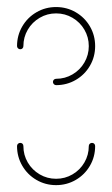

<svg xmlns="http://www.w3.org/2000/svg" viewBox="-20 -539 327 559"><path d="M247.8 -123Q251.9 -123 254.4 -120.4Q257 -117.8 257 -113.7Q257 -82.6 241.9 -56.5Q226.7 -30.4 200.6 -15.2Q174.4 0 143.3 0Q112.2 0 86.1 -15.2Q60 -30.4 44.8 -56.5Q29.6 -82.6 29.6 -113.7Q29.6 -117.8 32.4 -120.4Q35.2 -123 38.9 -123Q43 -123 45.6 -120.4Q48.1 -117.8 48.1 -113.7Q48.1 -87.8 60.9 -65.9Q73.7 -44.1 95.6 -31.3Q117.4 -18.5 143.3 -18.5Q169.3 -18.5 191.1 -31.3Q213 -44.1 225.7 -65.9Q238.5 -87.8 238.5 -113.7Q238.5 -117.8 241.3 -120.4Q244.1 -123 247.8 -123ZM38.9 -395.6Q35.2 -395.6 32.4 -398.3Q29.6 -401.1 29.6 -404.8Q29.6 -435.9 44.8 -462Q60 -488.1 86.1 -503.3Q112.2 -518.5 143.3 -518.5Q174.4 -518.5 200.6 -503.3Q226.7 -488.1 241.9 -462Q257 -435.9 257 -404.8Q257 -373.7 241.9 -347.6Q226.7 -321.5 200.6 -306.3Q174.4 -291.1 143.3 -291.1Q139.6 -291.1 136.9 -293.9Q134.1 -296.7 134.1 -300.4Q134.1 -304.4 136.9 -307Q139.6 -309.6 143.3 -309.6Q169.3 -309.6 191.1 -322.4Q213 -335.2 225.7 -357Q238.5 -378.9 238.5 -404.8Q238.5 -430.7 225.7 -452.6Q213 -474.4 191.1 -487.2Q169.3 -500 143.3 -500Q117.4 -500 95.6 -487.2Q73.7 -474.4 60.9 -452.6Q48.1 -430.7 48.1 -404.8Q48.1 -401.1 45.6 -398.3Q43 -395.6 38.9 -395.6Z"/></svg>

Font: 26F Galaxy Sans Hairline
Style: Regular
Weight: 50
Designer: C₂₉H₂₅N₃O₅
Version: Version 1.100